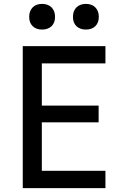

<svg xmlns="http://www.w3.org/2000/svg" viewBox="-20 -967 640 987"><path d="M97 0V-730H522V-641H195V-424H487V-338H195V-89H522V0ZM422 -815Q391 -815 373 -832.5Q355 -850 355 -880Q355 -911 373 -929Q391 -947 422 -947Q452 -947 470 -929Q488 -911 488 -880Q488 -850 470 -832.5Q452 -815 422 -815ZM196 -815Q166 -815 148 -832.5Q130 -850 130 -880Q130 -911 148 -929Q166 -947 196 -947Q227 -947 245 -929Q263 -911 263 -880Q263 -850 245 -832.5Q227 -815 196 -815Z"/></svg>

Font: JetBrains Mono NL Medium
Style: Regular
Weight: 500
Monospace: yes
Designer: Philipp Nurullin, Konstantin Bulenkov
Foundry: JetBrains
Version: Version 2.305; ttfautohint (v1.8.4.7-5d5b)